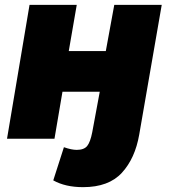

<svg xmlns="http://www.w3.org/2000/svg" viewBox="-20 -573 699 793"><path d="M200 172 244 35Q275 46 297 46Q327 46 340 30Q353 14 361 -27L392 -194H238L205 0H9L102 -553H297L264 -362H417L452 -553H648L555 -17Q538 81 483.5 140.5Q429 200 323 200Q250 200 200 172Z"/></svg>

Font: Nebula Sans Black
Style: Regular
Weight: 900
Italic angle: -9°
Designer: Paul D. Hunt for Adobe (as Source Sans)
Foundry: Nebula Entertainment & Broadcasting LLC
Version: Version 1.010